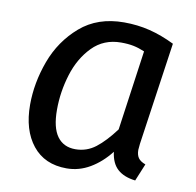

<svg xmlns="http://www.w3.org/2000/svg" viewBox="-67 -607 702 688"><g transform="rotate(10 284.5 -263.5)"><path d="M516 -494 462 -120Q460 -104 460 -98Q460 -80 467.5 -69Q475 -58 494 -51L468 12Q426 7 403 -14Q380 -35 375 -76Q343 -35 303 -11.5Q263 12 218 12Q138 12 94 -43Q50 -98 50 -190Q50 -270 79.5 -350Q109 -430 172 -484.5Q235 -539 331 -539Q380 -539 424.5 -528Q469 -517 516 -494ZM148 -189Q148 -124 171 -92.5Q194 -61 237 -61Q278 -61 310.5 -86Q343 -111 378 -158L419 -449Q398 -458 378.5 -462Q359 -466 333 -466Q270 -466 228.5 -423.5Q187 -381 167.5 -317.5Q148 -254 148 -189Z"/></g></svg>

Font: Fira Sans
Style: Italic
Weight: 400
Italic angle: -8°
Designer: bBox Type GmbH & Carrois Corporate GbR & Edenspiekermann AG
Foundry: bBox Type GmbH & Carrois Corporate GbR & Edenspiekermann AG
Version: Version 4.301